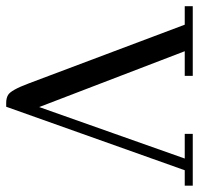

<svg xmlns="http://www.w3.org/2000/svg" viewBox="-36 -594 631 608"><g transform="rotate(90 279.0 -290.5)"><path d="M313.5 4.9 514.6 -560.5H563.5V-585.9H399.4V-560.5H477.5L314.5 -99.6L137.7 -560.5H215.8V-585.9H-4.9V-560.5H53.7L239.3 -67.4Q260.7 -9.8 276.4 -1Q286.1 4.9 301.8 4.9Z"/></g></svg>

Font: Abhaya Libre
Style: Regular
Weight: 400
Designer: Pushpananda Ekanayake, Sol Matas, Pathum Egodawatta
Foundry: Mooniak
Version: Version 1.050 ; ttfautohint (v1.6)